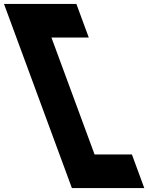

<svg xmlns="http://www.w3.org/2000/svg" viewBox="-323 -763 750 972"><path d="M-21.3 -743H63.7L126.4 -573H41.4H-62.6L155.8 19H259.8H344.8L407.4 189H322.4H125.9H40.9L9.6 104L-271.4 -658L-302.8 -743H-217.8Z"/></svg>

Font: Nordica Plus
Style: NordicaClassicBkExtOpObl
Weight: 900
Version: Version 1.01